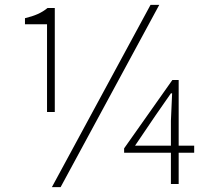

<svg xmlns="http://www.w3.org/2000/svg" viewBox="-20 -759 876 792"><path d="M174 -297V-659H83V-684Q113 -691 135.5 -701Q158 -711 176 -726H206V-297ZM194 13 601 -739H637L230 13ZM685 0V-261L690 -374H685L621 -282L537 -158H781V-129H492V-147L691 -429H717V0Z"/></svg>

Font: Noto Sans SC Thin
Style: Regular
Weight: 100
Designer: Ryoko NISHIZUKA 西塚涼子 (kana, bopomofo & ideographs); Paul D. Hunt (Latin, Greek & Cyrillic); Sandoll Communications 산돌커뮤니
Foundry: Adobe
Version: Version 2.004-H2;hotconv 1.0.118;makeotfexe 2.5.65603